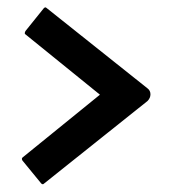

<svg xmlns="http://www.w3.org/2000/svg" viewBox="-20 -611 466 513"><path d="M97 -120Q94 -117 90 -121L40 -182Q37 -187 40 -190L247 -358L47 -520Q45 -522 48 -528L97 -589Q101 -593 104 -590L374 -375Q382 -369 382 -359Q382 -349 374 -341Z"/></svg>

Font: Staatliches
Style: Regular
Weight: 400
Designer: Brian LaRossa & Erica Carras
Foundry: Type Brut Foundry
Version: Version 1.000; ttfautohint (v1.8.2) -l 8 -r 50 -G 200 -x 14 